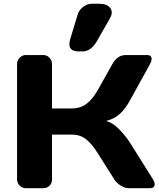

<svg xmlns="http://www.w3.org/2000/svg" viewBox="-20 -991 835 1011"><path d="M794.4 -21.5Q794.4 0 769 0H657.2Q638.2 0 616.2 -13.4Q594.2 -26.9 582 -45.9L496.1 -182.1Q465.3 -231.9 434.1 -257.1Q402.8 -282.2 358.9 -282.2H253.9V-44.9Q253.9 -25.9 240.5 -12.9Q227.1 0 208 0H116.2Q97.2 0 83.5 -13.9Q69.8 -27.8 69.8 -46.9V-653.8Q69.8 -672.9 83.5 -687Q97.2 -701.2 116.2 -701.2H208Q227.1 -701.2 240.5 -687Q253.9 -672.9 253.9 -653.8V-419.9H358.9Q401.9 -419.9 434.3 -443.4Q466.8 -466.8 496.1 -519L571.8 -653.8Q597.7 -700.7 642.1 -701.2H754.9Q778.3 -701.2 778.3 -680.7Q778.3 -669.4 770 -653.8L664.1 -461.9Q641.1 -419.9 612.5 -392.6Q584 -365.2 538.1 -354Q570.3 -347.2 604.2 -313.5Q638.2 -279.8 664.1 -240.2L786.1 -45.9Q794.4 -31.7 794.4 -21.5ZM350.1 -786.1 389.2 -915Q396 -938 417.5 -954.6Q439 -971.2 462.9 -971.2H502.9Q543 -971.2 560.1 -949.7Q568.4 -939.5 568.4 -925.5Q568.4 -911.6 559.1 -895L491.2 -775.9Q459 -719.7 414.1 -720.2H395Q345.2 -720.2 345.2 -758.8Q345.2 -770.5 350.1 -786.1Z"/></svg>

Font: Days One
Style: Regular
Weight: 400
Designer: Alexander Kalachev, Alexey Maslov, Jovanny Lemonad
Foundry: Alexander Kalachev, Alexey Maslov, Jovanny Lemonad
Version: Version 1.002